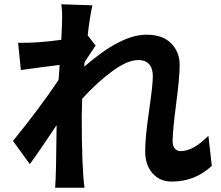

<svg xmlns="http://www.w3.org/2000/svg" viewBox="-20 -831 1040 902"><path d="M364 -286Q364 -43 377 51H239Q244 -6 246 -243Q158 -111 120 -60L41 -169Q161 -316 255 -455Q259 -500 260 -526Q162 -514 78 -502L65 -630Q154 -628 268 -644Q272 -720 272 -753Q272 -786 268 -811L414 -806Q401 -746 392 -665L429 -617Q425 -612 378 -540Q376 -532 376 -518Q548 -668 667 -668Q745 -668 784.5 -627Q824 -586 824 -527Q824 -468 807.5 -342.5Q791 -217 791 -166Q791 -146 801 -133.5Q811 -121 829 -121Q887 -121 959 -193L975 -52Q896 22 787 22Q730 22 696 -17.5Q662 -57 662 -121Q662 -185 680 -308.5Q698 -432 698 -471.5Q698 -511 680 -530Q662 -549 630 -549Q579 -549 507.5 -496.5Q436 -444 366 -367Q364 -311 364 -286Z"/></svg>

Font: Swei Fan Sans CJK TC
Style: Bold
Weight: 700
Version: Version 2.130